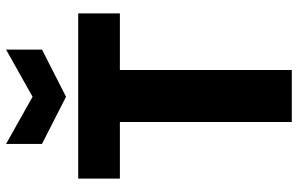

<svg xmlns="http://www.w3.org/2000/svg" viewBox="-194 -785 979 631"><g transform="rotate(-90 295.5 -469.5)"><path d="M24 -702H567V-565H381V0H210V-565H24ZM448 -939V-821L293 -742L138 -821V-939L293 -852Z"/></g></svg>

Font: SVN-Poppins
Style: Bold
Weight: 700
Designer: Ninad Kale (Devanagari), Jonny Pinhorn (Latin)
Foundry: Indian Type Foundry
Version: Version 3.200;PS 1.000;hotconv 16.6.54;makeotf.lib2.5.65590